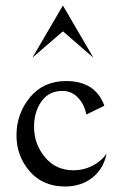

<svg xmlns="http://www.w3.org/2000/svg" viewBox="-20 -667 440 699"><path d="M98 -457 209 -647 320 -457 209 -553ZM217 12Q136 12 88 -43.5Q40 -99 40 -174Q40 -253 89 -312.5Q138 -372 221 -372Q327 -372 360 -282L294 -250Q288 -286 264.5 -311Q241 -336 207 -336Q158 -336 131 -298Q104 -260 104 -205Q104 -143 143.5 -95Q183 -47 248 -47Q284 -47 316.5 -63.5Q349 -80 368 -108Q357 -52 316 -20Q275 12 217 12Z"/></svg>

Font: Bellefair
Style: Regular
Weight: 400
Designer: Nick Shinn, Liron Lavi Turkenic
Foundry: Shinntype
Version: Version 1.003;PS 001.003;hotconv 1.0.88;makeotf.lib2.5.64775